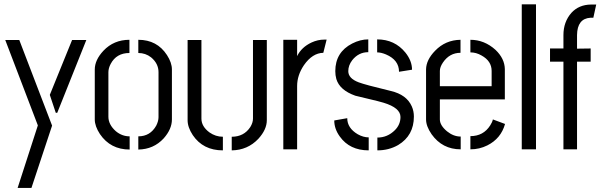

<svg xmlns="http://www.w3.org/2000/svg" viewBox="-20 -707 2857 909"><path d="M4.9 -517.6H71.3L226.6 -112.3L128.9 182.6H63.5L159.2 -113.3ZM215.8 -257.8 321.3 -517.6H388.7L251 -172.9H244.1Z M428.7 -141.6V-377.9Q428.7 -422.9 469.7 -466.8Q518.6 -518.6 592.8 -518.6V-456.1Q531.2 -456.1 503.9 -404.3Q493.2 -383.8 493.2 -365.2V-154.3Q493.2 -117.2 528.3 -85.9Q557.6 -61.5 593.8 -61.5V1Q502.9 1 453.1 -72.3Q428.7 -109.4 428.7 -141.6ZM634.8 1V-61.5Q691.4 -61.5 719.7 -112.3Q730.5 -133.8 730.5 -152.3V-365.2Q730.5 -406.2 695.3 -435.5Q668.9 -456.1 634.8 -456.1V-518.6Q723.6 -518.6 770.5 -446.3Q793.9 -410.2 793.9 -377.9V-141.6Q793.9 -95.7 754.9 -51.8Q707 0 634.8 1Z M868.2 -137.7V-517.6H933.6V-145.5Q933.6 -108.4 971.7 -80.1Q1001 -59.6 1035.2 -59.6V4.9Q941.4 4.9 892.6 -67.4Q868.2 -104.5 868.2 -137.7ZM1077.1 4.9V-59.6Q1134.8 -59.6 1165 -105.5Q1177.7 -126 1177.7 -145.5V-517.6H1243.2V-137.7Q1243.2 -93.8 1203.1 -49.8Q1152.3 3.9 1077.1 4.9Z M1321.3 0V-518.6H1386.7V-441.4Q1407.2 -483.4 1455.1 -505.9Q1484.4 -519.5 1515.6 -519.5H1526.4L1510.7 -457Q1459 -456.1 1418.9 -398.4Q1386.7 -350.6 1386.7 -299.8V0Z M1562.5 -136.7 1624 -147.5Q1624 -100.6 1673.8 -71.3Q1700.2 -56.6 1725.6 -56.6V4.9Q1635.7 4.9 1588.9 -60.5Q1562.5 -96.7 1562.5 -136.7ZM1567.4 -370.1Q1567.4 -460 1647.5 -501Q1685.5 -520.5 1723.6 -520.5V-460Q1677.7 -460 1647.5 -421.9Q1628.9 -397.5 1628.9 -370.1Q1628.9 -335.9 1677.7 -317.4Q1708 -305.7 1830.1 -276.4Q1905.3 -258.8 1929.7 -203.1Q1939.5 -180.7 1939.5 -155.3Q1939.5 -65.4 1865.2 -20.5Q1821.3 4.9 1766.6 4.9V-55.7Q1814.5 -55.7 1849.6 -90.8Q1876 -117.2 1876 -153.3Q1876 -196.3 1795.9 -220.7Q1773.4 -227.5 1722.7 -239.3Q1681.6 -249 1662.1 -253.9Q1587.9 -280.3 1572.3 -333Q1567.4 -350.6 1567.4 -370.1ZM1765.6 -459V-520.5Q1848.6 -520.5 1899.4 -458Q1930.7 -418.9 1930.7 -377L1869.1 -367.2Q1869.1 -422.9 1807.6 -449.2Q1784.2 -459 1765.6 -459Z M1997.1 -141.6V-378.9Q1998 -423.8 2040 -466.8Q2088.9 -517.6 2160.2 -518.6V-457Q2108.4 -457 2077.1 -411.1Q2062.5 -389.6 2062.5 -371.1V-298.8H2307.6V-371.1Q2307.6 -418 2259.8 -444.3Q2234.4 -459 2207 -459V-518.6Q2273.4 -518.6 2326.2 -470.7Q2369.1 -429.7 2370.1 -379.9V-236.3H2062.5V-141.6Q2062.5 -113.3 2096.7 -85Q2127 -60.5 2161.1 -60.5V0Q2074.2 0 2023.4 -71.3Q1997.1 -109.4 1997.1 -141.6ZM2207 0V-62.5Q2268.6 -62.5 2300.8 -113.3Q2310.5 -127.9 2313.5 -141.6L2371.1 -120.1Q2351.6 -50.8 2287.1 -18.6Q2250 0 2207 0Z M2450.2 0V-686.5H2517.6V0Z M2584 -415V-477.5H2647.5V-541Q2647.5 -603.5 2685.5 -646.5Q2720.7 -684.6 2777.3 -685.5H2802.7L2789.1 -623H2775.4Q2712.9 -619.1 2711.9 -541V-476.6L2776.4 -477.5V-415H2711.9V0H2647.5V-415Z"/></svg>

Font: Post No Bills Colombo
Style: Medium
Weight: 600
Designer: Kosala Senevirathne, Siva Puranthara, Lasantha Premarathna, Tharique Azeez
Foundry: Mooniak
Version: Version 1.220 ; ttfautohint (v1.5)